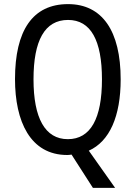

<svg xmlns="http://www.w3.org/2000/svg" viewBox="-20 -744 659 934"><path d="M567 -358C567 -594 477 -724 311 -724C139 -724 53 -596 53 -359C53 -154 127 10 307 10C314 10 323 9 328 8L432 170H540L412 -11C513 -56 567 -178 567 -358ZM143 -358C143 -546 197 -647 311 -647C422 -647 476 -547 476 -358C476 -168 421 -67 310 -67C199 -67 143 -170 143 -358Z"/></svg>

Font: Noto Sans Lao Looped Condensed
Style: Regular
Weight: 400
Width: 3
Designer: Mark Frömberg, Ben Mitchell
Foundry: The Fontpad Ltd
Version: Version 1.002